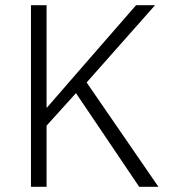

<svg xmlns="http://www.w3.org/2000/svg" viewBox="-20 -718 650 738"><path d="M272 -360 159 -235V0H99V-698H159V-305H161L273 -434L503 -698H576L313 -401L589 0H515Z"/></svg>

Font: IBM Plex Sans Arabic Light
Style: Regular
Weight: 300
Designer: Mike Abbink, Paul van der Laan, Pieter van Rosmalen, Wael Morcos, Khajak Apelian
Foundry: Bold Monday
Version: Version 1.2